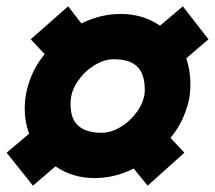

<svg xmlns="http://www.w3.org/2000/svg" viewBox="-20 -635 678 606"><path d="M1 -153 72 -213Q58 -250 58 -292Q58 -319 64 -347Q79 -414 121 -464L77 -511L195 -615L237 -561Q297 -591 361 -591Q431 -591 485 -554L557 -615L638 -511L568 -451Q581 -412 581 -370Q581 -341 576 -317Q558 -246 518 -200L562 -153L446 -49L402 -103Q343 -73 278 -73Q209 -73 155 -110L84 -49ZM437 -347Q438 -399 414.5 -423.5Q391 -448 339 -448Q309 -448 278 -429Q247 -410 226 -379.5Q205 -349 203 -317Q200 -264 225 -240Q250 -216 301 -216Q331 -216 362 -235Q393 -254 414 -284.5Q435 -315 437 -347Z"/></svg>

Font: Decalotype Black Italic
Style: Regular
Weight: 900
Italic angle: -12°
Designer: Alfredo Marco Pradil
Foundry: Alfredo Marco Pradil
Version: Version 1.0